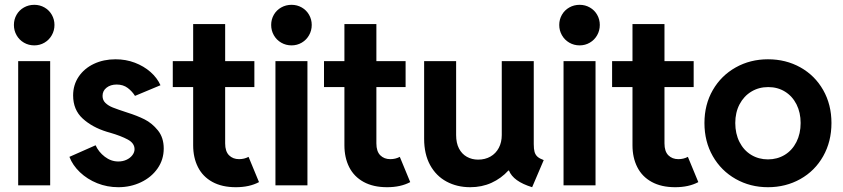

<svg xmlns="http://www.w3.org/2000/svg" viewBox="-20 -781 3552 809"><path d="M56.6 -523.4H191.4V0H56.6ZM38.6 -675.8Q38.6 -699.2 49.8 -718.8Q61 -738.3 80.8 -749.5Q100.6 -760.7 124.5 -760.7Q147.9 -760.7 167.5 -749.5Q187 -738.3 198.2 -718.8Q209.5 -699.2 209.5 -675.8Q209.5 -652.3 198.2 -632.6Q187 -612.8 167.5 -601.3Q147.9 -589.8 124.5 -589.8Q100.6 -589.8 80.8 -601.3Q61 -612.8 49.8 -632.6Q38.6 -652.3 38.6 -675.8Z M272.5 -120.1 382.8 -168.9Q395.5 -140.6 421.6 -120.6Q447.8 -100.6 478.5 -100.6Q497.6 -100.6 513.2 -107.9Q528.8 -115.2 537.8 -127.2Q546.9 -139.2 546.9 -152.3Q546.9 -177.7 518.3 -193.1Q489.7 -208.5 444.3 -221.7L430.7 -225.6Q368.7 -244.6 328.4 -281.5Q288.1 -318.4 288.1 -378.9Q288.1 -423.3 311.5 -458Q335 -492.7 375.7 -512Q416.5 -531.2 466.8 -531.2Q510.3 -531.2 548.1 -516.8Q585.9 -502.4 614 -477.8Q642.1 -453.1 656.2 -421.9L548.8 -377Q537.1 -396 518.1 -410.4Q499 -424.8 471.7 -424.8Q445.8 -424.8 429 -411.6Q412.1 -398.4 412.1 -377Q412.1 -358.9 424.3 -347.2Q436.5 -335.4 455.6 -327.9Q474.6 -320.3 516.6 -306.6Q557.1 -293.9 588.9 -278.1Q620.6 -262.2 645.3 -231.7Q669.9 -201.2 669.9 -155.3Q669.9 -108.4 644 -71.3Q618.2 -34.2 574.2 -13.2Q530.3 7.8 478.5 7.8Q431.6 7.8 389.6 -9Q347.7 -25.9 316.9 -55.2Q286.1 -84.5 272.5 -120.1Z M793.9 -168.9V-414.1H708V-523.4H793.9V-679.7H928.7V-523.4H1051.8V-414.1H928.7V-176.8Q928.7 -143.1 945.1 -126.7Q961.4 -110.4 987.3 -110.4Q1009.3 -110.4 1027.3 -120.1L1071.3 -13.7Q1031.2 7.8 973.6 7.8Q915.5 7.8 875 -14.4Q834.5 -36.6 814.2 -76.7Q793.9 -116.7 793.9 -168.9Z M1140.6 -523.4H1275.4V0H1140.6ZM1122.6 -675.8Q1122.6 -699.2 1133.8 -718.8Q1145 -738.3 1164.8 -749.5Q1184.6 -760.7 1208.5 -760.7Q1231.9 -760.7 1251.5 -749.5Q1271 -738.3 1282.2 -718.8Q1293.5 -699.2 1293.5 -675.8Q1293.5 -652.3 1282.2 -632.6Q1271 -612.8 1251.5 -601.3Q1231.9 -589.8 1208.5 -589.8Q1184.6 -589.8 1164.8 -601.3Q1145 -612.8 1133.8 -632.6Q1122.6 -652.3 1122.6 -675.8Z M1431.2 -168.9V-414.1H1345.2V-523.4H1431.2V-679.7H1565.9V-523.4H1689V-414.1H1565.9V-176.8Q1565.9 -143.1 1582.3 -126.7Q1598.6 -110.4 1624.5 -110.4Q1646.5 -110.4 1664.6 -120.1L1708.5 -13.7Q1668.5 7.8 1610.8 7.8Q1552.7 7.8 1512.2 -14.4Q1471.7 -36.6 1451.4 -76.7Q1431.2 -116.7 1431.2 -168.9Z M1767.1 -196.3V-523.4H1901.9V-211.9Q1901.9 -178.7 1913.8 -155.5Q1925.8 -132.3 1947 -120.4Q1968.3 -108.4 1994.6 -108.4Q2023.9 -108.4 2046.6 -121.3Q2069.3 -134.3 2081.8 -158Q2094.2 -181.6 2094.2 -211.9V-523.4H2229V-173.8Q2229 -152.8 2232.4 -140.9Q2235.8 -128.9 2244.6 -120.8Q2253.4 -112.8 2271 -106.4L2222.2 7.8Q2142.6 -16.6 2124.5 -62.5H2122.1Q2091.8 -29.3 2051 -10.7Q2010.3 7.8 1961.4 7.8Q1905.8 7.8 1861.6 -15.9Q1817.4 -39.6 1792.2 -85.7Q1767.1 -131.8 1767.1 -196.3Z M2354.5 -523.4H2489.3V0H2354.5ZM2336.4 -675.8Q2336.4 -699.2 2347.7 -718.8Q2358.9 -738.3 2378.7 -749.5Q2398.4 -760.7 2422.4 -760.7Q2445.8 -760.7 2465.3 -749.5Q2484.9 -738.3 2496.1 -718.8Q2507.3 -699.2 2507.3 -675.8Q2507.3 -652.3 2496.1 -632.6Q2484.9 -612.8 2465.3 -601.3Q2445.8 -589.8 2422.4 -589.8Q2398.4 -589.8 2378.7 -601.3Q2358.9 -612.8 2347.7 -632.6Q2336.4 -652.3 2336.4 -675.8Z M2645 -168.9V-414.1H2559.1V-523.4H2645V-679.7H2779.8V-523.4H2902.8V-414.1H2779.8V-176.8Q2779.8 -143.1 2796.1 -126.7Q2812.5 -110.4 2838.4 -110.4Q2860.4 -110.4 2878.4 -120.1L2922.4 -13.7Q2882.3 7.8 2824.7 7.8Q2766.6 7.8 2726.1 -14.4Q2685.5 -36.6 2665.3 -76.7Q2645 -116.7 2645 -168.9Z M2948.2 -262.7Q2948.2 -340.3 2983.4 -401.4Q3018.6 -462.4 3079.8 -496.8Q3141.1 -531.2 3215.8 -531.2Q3291.5 -531.2 3352.5 -497.1Q3413.6 -462.9 3448.5 -401.6Q3483.4 -340.3 3483.4 -262.7Q3483.4 -184.6 3448.5 -122.8Q3413.6 -61 3352.3 -26.6Q3291 7.8 3215.8 7.8Q3141.1 7.8 3079.8 -26.9Q3018.6 -61.5 2983.4 -123Q2948.2 -184.6 2948.2 -262.7ZM3353.5 -262.7Q3353.5 -306.6 3336.2 -341.1Q3318.8 -375.5 3287.8 -394.8Q3256.8 -414.1 3216.8 -414.1Q3177.2 -414.1 3145.8 -395Q3114.3 -376 3096.2 -341.6Q3078.1 -307.1 3078.1 -262.7Q3078.1 -217.8 3095.9 -182.6Q3113.8 -147.5 3145.3 -128.4Q3176.8 -109.4 3215.8 -109.4Q3254.9 -109.4 3286.4 -128.4Q3317.9 -147.5 3335.7 -182.6Q3353.5 -217.8 3353.5 -262.7Z"/></svg>

Font: Reddit Sans Vanilla
Style: Bold
Weight: 700
Designer: Stephen Hutchings
Foundry: Reddit
Version: Version 1.013